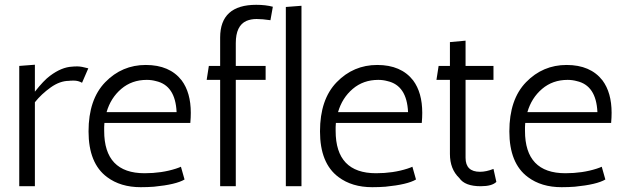

<svg xmlns="http://www.w3.org/2000/svg" viewBox="-20 -774 2598 798"><path d="M321 -430Q305 -439 287 -439Q269 -439 267 -438Q229 -438 190.5 -410.5Q152 -383 125 -349V0H60V-500L125 -505V-393Q162 -440 188 -459Q236 -495 280 -497Q286 -498 302 -498Q318 -498 347 -490Z M413 -230Q413 -54 581 -54Q652 -54 711 -73Q726 -78 732 -81L747 -28Q712 -7 620 2Q594 4 565 4Q481 4 425 -38Q348 -95 348 -228Q348 -361 417.5 -432.5Q487 -504 586 -504Q685 -504 735 -440Q773 -389 773 -305Q773 -285 771 -263H414Q413 -255 413 -246ZM590 -442Q528 -442 484 -404.5Q440 -367 423 -308H714Q709 -419 628 -437Q610 -442 590 -442Z M895 -618Q895 -754 1045 -754Q1084 -754 1114 -746L1104 -690Q1070 -695 1046.5 -695Q1023 -695 1004 -687Q960 -667 960 -595V-500H1084V-442H960V0H895V-442H839L848 -500H895Z M1168 0V-745L1233 -750V0Z M1375 -230Q1375 -54 1543 -54Q1614 -54 1673 -73Q1688 -78 1694 -81L1709 -28Q1674 -7 1582 2Q1556 4 1527 4Q1443 4 1387 -38Q1310 -95 1310 -228Q1310 -361 1379.5 -432.5Q1449 -504 1548 -504Q1647 -504 1697 -440Q1735 -389 1735 -305Q1735 -285 1733 -263H1376Q1375 -255 1375 -246ZM1552 -442Q1490 -442 1446 -404.5Q1402 -367 1385 -308H1676Q1671 -419 1590 -437Q1572 -442 1552 -442Z M2043 -18Q2025 0 1978 0Q1912 0 1889 -34Q1850 -71 1850 -134V-442H1794L1803 -500H1850V-599L1915 -605V-500H2031V-442H1915V-118Q1915 -60 1975 -60Q2001 -60 2031 -72Z M2162 -230Q2162 -54 2330 -54Q2401 -54 2460 -73Q2475 -78 2481 -81L2496 -28Q2461 -7 2369 2Q2343 4 2314 4Q2230 4 2174 -38Q2097 -95 2097 -228Q2097 -361 2166.5 -432.5Q2236 -504 2335 -504Q2434 -504 2484 -440Q2522 -389 2522 -305Q2522 -285 2520 -263H2163Q2162 -255 2162 -246ZM2339 -442Q2277 -442 2233 -404.5Q2189 -367 2172 -308H2463Q2458 -419 2377 -437Q2359 -442 2339 -442Z"/></svg>

Font: Antic
Style: Regular
Weight: 400
Version: Version 1.0002